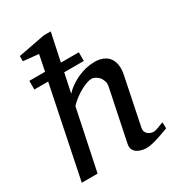

<svg xmlns="http://www.w3.org/2000/svg" viewBox="-179 -845 883 965"><g transform="rotate(-30 262.0 -362.5)"><path d="M522 -24.9Q515.6 -22.5 499.8 -16.6Q483.9 -10.7 464.4 -4.2Q444.8 2.4 424.3 7.3Q403.8 12.2 388.2 12.2Q378.9 12.2 364.7 9.5Q350.6 6.8 338.1 -0.2Q325.7 -7.3 318.4 -20Q311 -32.7 314.9 -53.2L376 -348.1Q380.4 -367.7 375.2 -382.8Q370.1 -397.9 360.8 -408Q351.6 -418 340.3 -423.1Q329.1 -428.2 320.8 -428.2Q309.1 -428.2 292.2 -422.4Q275.4 -416.5 256.6 -406.2Q237.8 -396 218.8 -381.6Q199.7 -367.2 183.1 -350.1L109.9 0H18.1L126 -524.9H45.9V-575.2H137.2L155.8 -668L66.9 -676.8V-707L223.1 -736.8H263.2L229 -575.2H333V-524.9H219.2L195.8 -414.1Q210.9 -430.7 231.7 -445.3Q252.4 -460 276.1 -470.9Q299.8 -481.9 325.4 -488Q351.1 -494.1 376 -494.1Q403.3 -494.1 424.3 -485.6Q445.3 -477.1 458.3 -460.2Q471.2 -443.4 474.9 -418Q478.5 -392.6 471.2 -358.9L416 -89.8Q413.1 -75.7 417.5 -66.2Q421.9 -56.6 429.4 -51Q437 -45.4 445.3 -43.2Q453.6 -41 458 -41Q471.7 -41 487.8 -47.9Q503.9 -54.7 521 -60.1Z"/></g></svg>

Font: Charis SIL Afr
Style: Italic
Weight: 400
Italic angle: -11°
Foundry: SIL International
Version: Version 5.000